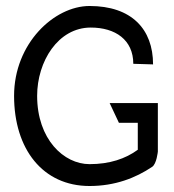

<svg xmlns="http://www.w3.org/2000/svg" viewBox="-20 -610 581 641"><path d="M507 -266H346L377 -200H440V-110C399 -80 346 -62 279 -62C193 -62 104 -145 104 -290C104 -405 174 -518 283 -518C365 -518 425 -477 425 -397L491 -395C491 -513 419 -590 279 -590C161 -590 27 -465 27 -290C27 -112 123 11 279 11C364 11 433 -16 488 -53C503 -63 507 -104 507 -104Z"/></svg>

Font: Charger
Style: Regular
Weight: 400
Designer: Jasper
Foundry: Cannot Into Space Fonts
Version: Version 0.98